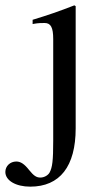

<svg xmlns="http://www.w3.org/2000/svg" viewBox="-90 -480 388 718"><path d="M193 -457 188 -460C129 -437 91 -424 32 -406V-390L37 -391C53 -394 67 -394 77 -394C100 -394 109 -377 109 -334V45C109 121 106 146 95 166C89 176 75 184 61 184C46 184 36 177 19 156C1 133 -13 124 -29 124C-52 124 -70 141 -70 163C-70 195 -31 218 23 218C134 218 193 142 193 0Z"/></svg>

Font: STIX Math
Style: Regular
Weight: 400
Designer: MicroPress Inc., with final additions and corrections provided by Coen Hoffman, Elsevier (retired)
Version: Version 1.1.0